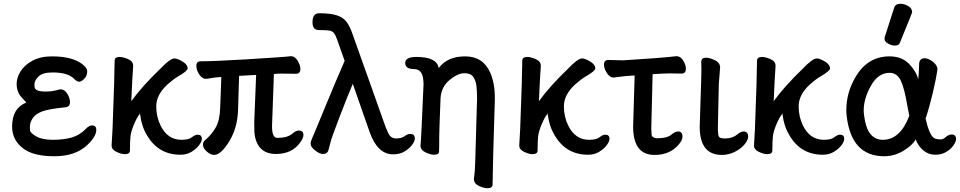

<svg xmlns="http://www.w3.org/2000/svg" viewBox="-20 -796 5074 1015"><path d="M104 -10Q44 -55 44 -127Q44 -224 119 -254Q118 -254 93 -282.5Q68 -311 68 -352Q68 -385 88.5 -418.5Q109 -452 151.5 -475Q194 -498 254 -498Q362 -498 415 -457Q441 -437 441 -419Q441 -395 425.5 -379.5Q410 -364 399 -364Q386 -364 370 -381Q337 -413 258 -413Q205 -413 183.5 -391.5Q162 -370 162 -350Q162 -348 162.5 -337Q163 -326 176 -319Q189 -312 224 -312Q259 -312 298 -324Q321 -324 335.5 -301Q350 -278 350 -257Q350 -231 327 -229Q239 -220 204.5 -207.5Q170 -195 154 -172.5Q138 -150 138 -125Q138 -122 138.5 -108Q139 -94 170.5 -75.5Q202 -57 259 -57Q317 -57 359 -69Q401 -81 434 -115Q451 -133 467 -133Q489 -133 489 -109Q489 -74 441 -29Q378 30 268 30Q158 30 104 -10Z M934 22Q817 22 757 -81Q728 -129 721 -190Q720 -199 719 -199V-193Q706 -180 689 -140Q672 -100 669.5 -72.5Q667 -45 667 -1Q667 19 640 19Q622 19 596 7Q570 -5 570 -27L575 -116Q586 -403 586 -475Q586 -495 613 -495Q630 -495 657 -483.5Q684 -472 684 -448Q680 -398 674 -261Q732 -341 827 -432Q879 -487 902 -487Q914 -487 930 -479Q972 -459 972 -434Q972 -421 920 -391Q899 -379 867 -351Q806 -296 806 -234Q806 -179 829 -132Q866 -57 939 -57Q978 -57 994.5 -70.5Q1011 -84 1025 -84Q1047 -84 1047 -62Q1047 -48 1032.5 -28.5Q1018 -9 992.5 6.5Q967 22 934 22Z M1112 23Q1093 23 1073 5Q1053 -13 1053 -31Q1053 -44 1062 -53Q1097 -82 1119.5 -120.5Q1142 -159 1144 -226L1150 -389Q1107 -386 1094.5 -383Q1082 -380 1069 -379Q1049 -379 1033.5 -402Q1018 -425 1018 -448Q1018 -472 1041 -472Q1110 -472 1278 -482Q1492 -495 1518 -499Q1539 -499 1553.5 -475Q1568 -451 1568 -432Q1568 -406 1545 -406L1461 -407L1428 -405L1418 -129Q1418 -67 1446 -67Q1500 -67 1526 -90Q1545 -106 1560 -106Q1584 -106 1584 -82Q1584 -66 1567 -43Q1524 18 1439 18Q1338 18 1325 -93Q1324 -109 1324 -149L1334 -400L1244 -395Q1241 -312 1238.5 -216.5Q1236 -121 1192 -49Q1148 23 1112 23Z M2058 20Q1975 20 1933 -101L1845 -353Q1816 -285 1774.5 -176.5Q1733 -68 1727.5 -44.5Q1722 -21 1716 -1.5Q1710 18 1687 18Q1669 18 1645.5 -1Q1622 -20 1622 -36Q1622 -48 1630 -65Q1638 -82 1698.5 -229.5Q1759 -377 1802 -474L1764 -582Q1754 -611 1745 -621.5Q1736 -632 1721 -634.5Q1706 -637 1666 -637Q1632 -637 1632 -678Q1632 -726 1667 -726Q1728 -726 1762 -714.5Q1796 -703 1813.5 -678.5Q1831 -654 1844 -615L2018 -126Q2032 -89 2042 -77.5Q2052 -66 2071 -64Q2103 -64 2118.5 -76Q2134 -88 2149 -88Q2173 -88 2173 -63Q2173 -49 2158 -29.5Q2143 -10 2118 5Q2093 20 2058 20Z M2557 199Q2538 199 2513 187.5Q2488 176 2486 157L2485 153Q2491 110 2492 65L2502 -274Q2502 -315 2498.5 -343Q2495 -371 2481.5 -390Q2468 -409 2435 -409Q2400 -409 2356.5 -373Q2313 -337 2309 -278Q2302 -104 2302 -74Q2302 -10 2301 6Q2300 22 2274 22Q2256 22 2229.5 9.5Q2203 -3 2203 -27Q2207 -65 2219 -350Q2219 -364 2217 -379Q2211 -431 2167 -431Q2123 -431 2122 -463Q2122 -495 2181 -495Q2290 -495 2299 -436Q2345 -498 2439 -498Q2534 -498 2572 -411Q2596 -355 2596 -281V-270Q2585 73 2584 179Q2584 199 2557 199Z M3089 22Q2972 22 2912 -81Q2883 -129 2876 -190Q2875 -199 2874 -199V-193Q2861 -180 2844 -140Q2827 -100 2824.5 -72.5Q2822 -45 2822 -1Q2822 19 2795 19Q2777 19 2751 7Q2725 -5 2725 -27L2730 -116Q2741 -403 2741 -475Q2741 -495 2768 -495Q2785 -495 2812 -483.5Q2839 -472 2839 -448Q2835 -398 2829 -261Q2887 -341 2982 -432Q3034 -487 3057 -487Q3069 -487 3085 -479Q3127 -459 3127 -434Q3127 -421 3075 -391Q3054 -379 3022 -351Q2961 -296 2961 -234Q2961 -179 2984 -132Q3021 -57 3094 -57Q3133 -57 3149.5 -70.5Q3166 -84 3180 -84Q3202 -84 3202 -62Q3202 -48 3187.5 -28.5Q3173 -9 3147.5 6.5Q3122 22 3089 22Z M3440 23Q3327 23 3327 -127L3335 -397Q3290 -395 3263 -391Q3236 -387 3224 -386Q3204 -386 3188.5 -409.5Q3173 -433 3173 -454Q3173 -479 3196 -479L3273 -477Q3472 -489 3556 -499Q3578 -499 3592 -475.5Q3606 -452 3606 -433Q3606 -407 3583 -407L3518 -408Q3496 -408 3430 -404L3423 -118Q3423 -102 3424.5 -85Q3426 -68 3451 -65Q3508 -65 3530 -85Q3550 -101 3564 -101Q3588 -101 3588 -74Q3588 -55 3568 -32Q3522 23 3440 23Z M3796 23Q3679 23 3679 -126L3683 -254Q3688 -397 3688 -428L3687 -471Q3689 -491 3712 -491Q3725 -491 3742 -485Q3783 -471 3786 -447L3787 -442L3780 -352L3775 -122Q3775 -104 3776.5 -87.5Q3778 -71 3788.5 -67.5Q3799 -64 3812 -64Q3852 -64 3877 -85Q3897 -101 3911 -101Q3935 -101 3935 -74Q3935 -55 3915.5 -32Q3896 -9 3864 7Q3832 23 3796 23Z M4330 22Q4213 22 4153 -81Q4124 -129 4117 -190Q4116 -199 4115 -199V-193Q4102 -180 4085 -140Q4068 -100 4065.5 -72.5Q4063 -45 4063 -1Q4063 19 4036 19Q4018 19 3992 7Q3966 -5 3966 -27L3971 -116Q3982 -403 3982 -475Q3982 -495 4009 -495Q4026 -495 4053 -483.5Q4080 -472 4080 -448Q4076 -398 4070 -261Q4128 -341 4223 -432Q4275 -487 4298 -487Q4310 -487 4326 -479Q4368 -459 4368 -434Q4368 -421 4316 -391Q4295 -379 4263 -351Q4202 -296 4202 -234Q4202 -179 4225 -132Q4262 -57 4335 -57Q4374 -57 4390.5 -70.5Q4407 -84 4421 -84Q4443 -84 4443 -62Q4443 -48 4428.5 -28.5Q4414 -9 4388.5 6.5Q4363 22 4330 22Z M4711 -555Q4694 -555 4675 -565.5Q4656 -576 4656 -590Q4656 -601 4658 -603L4707 -755Q4713 -776 4740 -776Q4760 -776 4781 -764Q4802 -752 4802 -732Q4802 -727 4738 -572Q4733 -555 4711 -555ZM4655 30Q4480 30 4456 -183Q4454 -197 4454 -213Q4454 -305 4501 -386Q4565 -498 4682 -498Q4748 -498 4786.5 -457.5Q4825 -417 4834 -376Q4837 -391 4839 -459Q4841 -488 4868 -488Q4887 -488 4910 -471Q4933 -454 4936 -432Q4929 -379 4910.5 -302Q4892 -225 4873 -169Q4893 -82 4918 -66Q4931 -59 4953 -59Q4966 -59 4980.5 -72Q4995 -85 5011 -85Q5034 -85 5034 -61Q5034 -47 5020.5 -27.5Q5007 -8 4982.5 7Q4958 22 4924 22Q4888 22 4860.5 -1.5Q4833 -25 4821 -59Q4802 -26 4754.5 2Q4707 30 4655 30ZM4647 -57Q4739 -57 4787 -184L4777 -235Q4761 -331 4741.5 -371Q4722 -411 4682 -411Q4620 -411 4581 -337Q4546 -273 4546 -212Q4546 -199 4548 -186Q4563 -57 4647 -57Z"/></svg>

Font: LXGW ZhenKai
Style: Regular
Weight: 400
Designer: LXGW / Fontworks Inc.
Foundry: LXGW / Fontworks Inc.
Version: Version 0.800;June 8, 2025